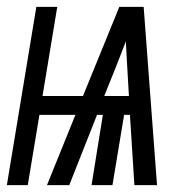

<svg xmlns="http://www.w3.org/2000/svg" viewBox="-41 -540 561 560"><path d="M-21 0 65 -520H126L83 -260H201L307 -520H378L417 0H351L338 -205H321L287 0H226L259 -205H242L161 0H96L179 -205H74L40 0ZM335 -260 330 -347Q329 -365 328 -383Q327 -401 326 -419Q319 -401 312 -383Q305 -365 298 -347L263 -260Z"/></svg>

Font: Iosevka SS04 Light
Style: Italic
Weight: 300
Italic angle: -9°
Monospace: yes
Designer: Belleve Invis
Foundry: Belleve Invis
Version: Version 19.0.0; ttfautohint (v1.8.4)